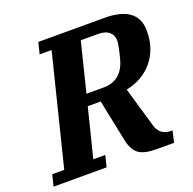

<svg xmlns="http://www.w3.org/2000/svg" viewBox="-157 -823 953 949"><g transform="rotate(-20 320.0 -349.0)"><path d="M-18 -60H45L189 -638H126L141 -698H492Q530 -698 562 -690.5Q594 -683 616.5 -667.5Q639 -652 651.5 -627Q664 -602 664 -566Q664 -473 612.5 -409.5Q561 -346 471 -327L531 -121Q540 -88 559.5 -74Q579 -60 609 -60H615L601 0H508Q443 0 414.5 -22Q386 -44 375 -97L330 -316H262L198 -60H261L246 0H-33ZM277 -376H367Q466 -376 493 -484Q495 -492 498 -504Q501 -516 503.5 -528.5Q506 -541 508 -552Q510 -563 510 -570Q510 -599 490.5 -616.5Q471 -634 431 -634H341Z"/></g></svg>

Font: IBM Plex Serif
Style: Bold Italic
Weight: 700
Italic angle: -14°
Designer: Mike Abbink, Paul van der Laan, Pieter van Rosmalen
Foundry: Bold Monday
Version: Version 3.001